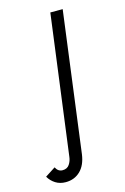

<svg xmlns="http://www.w3.org/2000/svg" viewBox="-237 -556 568 870"><g transform="rotate(-15 46.5 -120.5)"><path d="M-120 213 -72 182Q-61 204 -40 204Q-18 204 -7.5 188Q3 172 5 153L91 -501H149L63 157Q56 207 28.5 233.5Q1 260 -40 260Q-67 260 -87.5 247Q-108 234 -120 213Z"/></g></svg>

Font: Bellota
Style: Italic
Weight: 400
Italic angle: -7.5°
Designer: Kemie Guaida
Foundry: Kemie Guaida
Version: Version 4.001